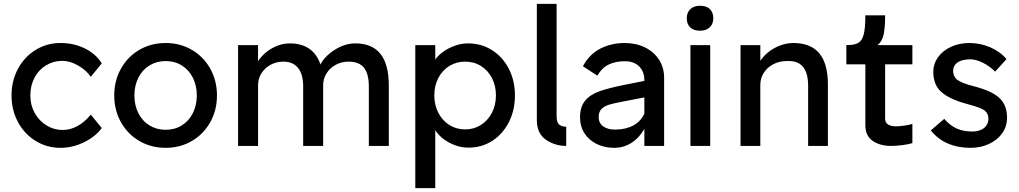

<svg xmlns="http://www.w3.org/2000/svg" viewBox="-20 -760 5307 1000"><path d="M40 -263Q40 -339 73.5 -401.5Q107 -464 165.5 -500Q224 -536 295 -536Q365 -536 422.5 -507.5Q480 -479 510 -430L453 -360Q429 -395 386.5 -419Q344 -443 305 -443Q258 -443 219.5 -419.5Q181 -396 159.5 -355Q138 -314 138 -263Q138 -213 160.5 -172Q183 -131 222 -107Q261 -83 306 -83Q346 -83 383.5 -103.5Q421 -124 453 -163L510 -93Q477 -48 417.5 -19Q358 10 295 10Q224 10 165.5 -26Q107 -62 73.5 -124.5Q40 -187 40 -263Z M575 -263Q575 -340 610 -402.5Q645 -465 706 -500.5Q767 -536 843 -536Q918 -536 979 -500.5Q1040 -465 1075 -402.5Q1110 -340 1110 -263Q1110 -186 1075 -123.5Q1040 -61 979 -25.5Q918 10 843 10Q767 10 706 -25.5Q645 -61 610 -123.5Q575 -186 575 -263ZM1005 -263Q1005 -314 984.5 -355Q964 -396 927 -419Q890 -442 843 -442Q796 -442 758.5 -419Q721 -396 700.5 -355Q680 -314 680 -263Q680 -212 700.5 -171Q721 -130 758.5 -107Q796 -84 843 -84Q890 -84 927 -107Q964 -130 984.5 -171Q1005 -212 1005 -263Z M1220 -525H1324V-413L1305 -401Q1315 -435 1343 -466Q1371 -497 1410 -515.5Q1449 -534 1489 -534Q1557 -534 1599 -500Q1641 -466 1656 -399L1640 -403L1647 -420Q1669 -466 1722.5 -500Q1776 -534 1830 -534Q1918 -534 1961.5 -479.5Q2005 -425 2005 -315V0H1901V-309Q1901 -376 1875.5 -407.5Q1850 -439 1796 -439Q1759 -439 1728.5 -422.5Q1698 -406 1680.5 -377.5Q1663 -349 1663 -314V0H1559V-311Q1559 -373 1532.5 -406Q1506 -439 1456 -439Q1419 -439 1389 -422.5Q1359 -406 1341.5 -378Q1324 -350 1324 -316V0H1220Z M2143 -525H2247V-405L2231 -414Q2237 -444 2265.5 -471.5Q2294 -499 2335 -516.5Q2376 -534 2417 -534Q2487 -534 2542.5 -499Q2598 -464 2630 -402Q2662 -340 2662 -263Q2662 -186 2630.5 -124Q2599 -62 2544 -26.5Q2489 9 2420 9Q2376 9 2335 -9.5Q2294 -28 2266.5 -57Q2239 -86 2231 -117L2247 -131V220H2143ZM2563 -263Q2563 -313 2542.5 -353Q2522 -393 2485.5 -416Q2449 -439 2403 -439Q2357 -439 2320.5 -416.5Q2284 -394 2263 -354Q2242 -314 2242 -263Q2242 -213 2263 -172.5Q2284 -132 2320.5 -109Q2357 -86 2403 -86Q2448 -86 2484.5 -109Q2521 -132 2542 -172.5Q2563 -213 2563 -263Z M2776 -740H2879V-156Q2879 -121 2893.5 -110.5Q2908 -100 2929 -100V0Q2870 0 2823 -32.5Q2776 -65 2776 -135Z M3235 -441Q3187 -441 3151.5 -424.5Q3116 -408 3091 -366L3016 -415Q3051 -479 3108 -507.5Q3165 -536 3233 -536Q3293 -536 3339.5 -513Q3386 -490 3412.5 -449Q3439 -408 3439 -354V0H3336V-342Q3336 -387 3309 -414Q3282 -441 3235 -441ZM3001 -149Q3001 -203 3027 -235Q3053 -267 3102 -284.5Q3151 -302 3237 -319L3383 -348L3374 -260L3224 -231Q3176 -222 3151.5 -214.5Q3127 -207 3112.5 -192Q3098 -177 3098 -151Q3098 -119 3121.5 -102Q3145 -85 3183 -85Q3238 -85 3278.5 -106.5Q3319 -128 3339 -174L3355 -130Q3329 -62 3283 -26Q3237 10 3179 10Q3129 10 3088 -10Q3047 -30 3024 -66Q3001 -102 3001 -149Z M3576 -525H3679V0H3576ZM3557 -665Q3557 -695 3575.5 -712.5Q3594 -730 3626 -730Q3659 -730 3677 -713Q3695 -696 3695 -665Q3695 -635 3676.5 -617.5Q3658 -600 3626 -600Q3593 -600 3575 -617Q3557 -634 3557 -665Z M3837 -525H3940V-417L3922 -405Q3932 -439 3961 -469.5Q3990 -500 4030.5 -518Q4071 -536 4112 -536Q4202 -536 4247 -482.5Q4292 -429 4292 -320V0H4189V-313Q4189 -381 4161.5 -413Q4134 -445 4078 -442Q4039 -442 4007.5 -425.5Q3976 -409 3958 -380.5Q3940 -352 3940 -318V0H3889H3837Z M4621 0Q4563 0 4525 -26.5Q4487 -53 4487 -108V-425H4388V-525Q4430 -525 4450 -536.5Q4470 -548 4478.5 -580.5Q4487 -613 4487 -680H4590Q4590 -678 4590 -675Q4590 -621 4583 -583.5Q4576 -546 4550 -525H4732V-425H4590V-142Q4590 -121 4605.5 -111.5Q4621 -102 4646 -102Q4665 -102 4692.5 -106Q4720 -110 4732 -115V-15Q4712 -8 4679 -4Q4646 0 4621 0Z M4828 -81 4898 -141Q4928 -106 4963 -90.5Q4998 -75 5044 -75Q5068 -75 5087.5 -83Q5107 -91 5117.5 -106.5Q5128 -122 5128 -142Q5128 -168 5109 -184Q5099 -192 5077.5 -200Q5056 -208 5022 -217Q4911 -246 4870 -294Q4841 -330 4841 -385Q4841 -428 4866 -462.5Q4891 -497 4934 -516.5Q4977 -536 5029 -536Q5086 -536 5138 -513.5Q5190 -491 5222 -452L5163 -387Q5134 -416 5098.5 -433.5Q5063 -451 5034 -451Q4991 -451 4967.5 -435Q4944 -419 4944 -388Q4946 -360 4966 -344Q4977 -336 4999.5 -327Q5022 -318 5055 -310Q5104 -297 5136.5 -281.5Q5169 -266 5189 -246Q5225 -210 5225 -146Q5225 -101 5199.5 -65.5Q5174 -30 5130.5 -10Q5087 10 5035 10Q4969 10 4916 -13Q4863 -36 4828 -81Z"/></svg>

Font: Easer Grotesk Variable
Style: Regular
Weight: 400
Designer: Boardeaser, Bonnie Shaver-Troup, Thomas Jockin
Foundry: Lexend
Version: Version 1.001;Glyphs 3.1.2 (3151)